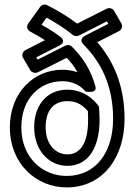

<svg xmlns="http://www.w3.org/2000/svg" viewBox="-20 -780 592 837"><path d="M274 -57C368 -57 414 -142 414 -256C414 -274 413 -292 412 -308C412 -313 410 -319 407 -322C367 -372 319 -389 273 -389C184 -389 129 -321 129 -225C129 -125 193 -57 274 -57ZM274 -107C225 -107 179 -147 179 -225C179 -301 216 -339 273 -339C305 -339 332 -331 363 -296C364 -284 364 -269 364 -256C364 -150 326 -107 274 -107ZM452 -676 352 -625C350 -624 320 -610 345 -585C420 -509 473 -408 473 -262C473 -110 393 -13 271 -13C166 -13 73 -92 73 -225C73 -353 156 -426 252 -426C291 -426 327 -412 353 -381C353 -381 405 -370 396 -403C377 -474 341 -530 293 -577C285 -585 273 -585 265 -581L144 -520L138 -530L236 -580C236 -580 276 -596 240 -622C216 -640 188 -657 161 -672L183 -703C225 -680 261 -657 297 -628C305 -622 316 -621 324 -625L446 -687ZM498 -644C512 -651 515 -667 509 -678L478 -732C472 -743 457 -748 445 -742L316 -677C276 -708 231 -734 187 -757C176 -763 162 -760 155 -750L104 -679C91 -661 103 -647 112 -642C135 -630 156 -618 176 -605L92 -562C77 -555 74 -538 81 -527L112 -474C118 -464 133 -459 145 -465L271 -528C289 -509 305 -489 318 -465C298 -472 274 -476 252 -476C128 -476 23 -377 23 -225C23 -66 138 37 271 37C427 37 523 -92 523 -262C523 -406 475 -514 404 -596Z"/></svg>

Font: Falling Sky
Style: Ou
Weight: 400
Designer: Paul D. Hunt
Foundry: Adobe Systems Incorporated
Version: Version 1.02